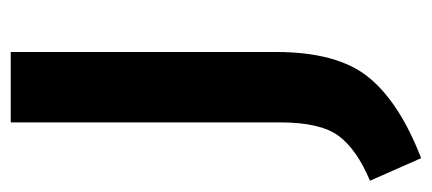

<svg xmlns="http://www.w3.org/2000/svg" viewBox="-268 -330 786 349"><g transform="rotate(-90 124.5 -156.0)"><path d="M11 217 -30 124Q27 100 51.5 67Q76 34 76 -39V-529H204V-47Q204 65 158 121.5Q112 178 11 217Z"/></g></svg>

Font: Trujillo Medium
Style: Regular
Weight: 500
Designer: Fira Sans original fonts by bBox Type GmbH, Carrois Corporate GbR, & Edenspiekermann AG / Changes by Cristiano Sobral
Foundry: Fira Sans original fonts by bBox Type GmbH, Carrois Corporate GbR, & Edenspiekermann AG / Changes by Cristiano Sobral
Version: Version 4.301;October 17, 2021;FontCreator 14.0.0.2814 64-bi